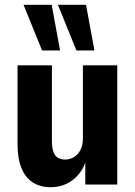

<svg xmlns="http://www.w3.org/2000/svg" viewBox="-20 -768 563 799"><path d="M190 11Q148 11 117 -8.5Q86 -28 69.5 -68Q53 -108 53 -167V-496H196V-182Q196 -153 202.5 -135.5Q209 -118 221.5 -111Q234 -104 251 -104Q272 -104 289 -115Q306 -126 315.5 -145.5Q325 -165 325 -192V-496H468V0H335V-91Q318 -45 280 -17Q242 11 190 11ZM298 -558 221 -748H338L373 -558ZM155 -558 78 -748H195L230 -558Z"/></svg>

Font: Nunito Sans 10pt Condensed ExtraBold
Style: Regular
Weight: 800
Width: 3
Designer: Vernon Adams
Foundry: Vernon Adams
Version: Version 3.101;gftools[0.9.27]